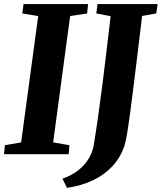

<svg xmlns="http://www.w3.org/2000/svg" viewBox="-29 -763 800 950"><path d="M-9 0 -4.5 -44.5 75.5 -58.5 160 -683.5 81.5 -696.5 87.5 -743H407L402 -696.5L318 -683.5L234 -58.5L314.5 -44.5L311 0ZM302.5 166.5 280 121Q326.5 105 359 79Q391.5 53 410.5 20.8Q429.5 -11.5 435 -46Q446.5 -115.5 457.5 -193.5Q468.5 -271.5 479 -354.2Q489.5 -437 499.2 -520.2Q509 -603.5 518.5 -683L447.5 -696.5L453.5 -743H751L744 -696.5L674 -684Q664 -597.5 653.5 -512.2Q643 -427 633.5 -349.5Q624 -272 615.5 -208.8Q607 -145.5 599.8 -101.8Q592.5 -58 586.5 -41Q567.5 15.5 528 58.5Q488.5 101.5 431.5 128.8Q374.5 156 302.5 166.5Z"/></svg>

Font: Merriweather 36pt ExtraBold
Style: Italic
Weight: 800
Italic angle: -7.8°
Version: Version 2.101